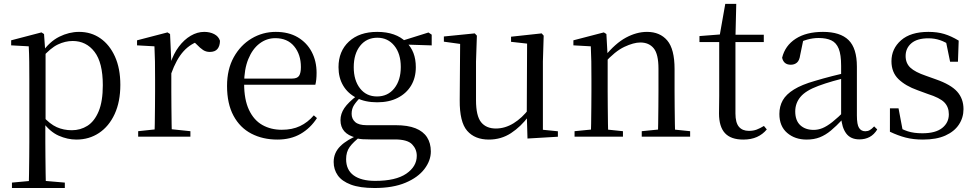

<svg xmlns="http://www.w3.org/2000/svg" viewBox="-20 -692 4944 972"><path d="M40.5 259.8V232.4L151.7 222.2H189.5L308.2 232.4V259.8ZM125.5 259.8Q126.5 225.6 127 185.1Q127.5 144.5 128 103.1Q128.5 61.7 128.5 26.7V-286.8Q128.5 -338.2 128 -379.5Q127.5 -420.7 125.5 -457.5L36.5 -462.4V-487.9L189.9 -528L202.9 -519.6L208.9 -435.3L210.7 -430.1V-78.7L209.5 -68.7V26.5Q209.5 60.7 210 102.2Q210.5 143.7 211 184.7Q211.5 225.6 212.5 259.8ZM366.6 14.6Q322.1 14.6 277.2 -5.1Q232.3 -24.9 194.2 -77.1H181.4L195.3 -105.1Q232.5 -63.7 267.4 -48.2Q302.2 -32.7 343.5 -32.7Q387.2 -32.7 422.6 -55.1Q458.1 -77.6 479.3 -128.1Q500.5 -178.6 500.5 -260.8Q500.5 -374.9 458.5 -429.7Q416.4 -484.5 347.9 -484.5Q310.4 -484.5 273 -466.8Q235.5 -449.1 191.2 -398.2L180.6 -425H191.5Q230.9 -481.5 280.2 -506.1Q329.6 -530.6 380.3 -530.6Q441.5 -530.6 488.2 -498Q535 -465.4 562.1 -405.4Q589.2 -345.3 589.2 -262.6Q589.2 -177.1 560.5 -114.8Q531.7 -52.4 481.4 -18.9Q431.2 14.6 366.6 14.6Z M679.5 0V-27.8L789.6 -39.6H830.9L943.9 -27.8V0ZM761.9 0Q763.1 -24.4 763.6 -65.3Q764.1 -106.3 764.6 -150.7Q765.1 -195.1 765.1 -228.5V-289.4Q765.1 -341 764.5 -380.9Q763.9 -420.7 761.9 -457.5L673.8 -462.4V-487.9L827.9 -528L840.9 -519.8L847.3 -379V-378V-228.5Q847.3 -195.1 847.8 -150.7Q848.3 -106.3 848.8 -65.3Q849.3 -24.4 850.3 0ZM846.5 -318.6 824.9 -371H842.7Q858.2 -419.5 885.1 -455.5Q912 -491.4 945.4 -511Q978.8 -530.6 1014 -530.6Q1042.9 -530.6 1064.7 -519.1Q1086.6 -507.7 1093.6 -485.6Q1093.4 -459.5 1081 -444.3Q1068.7 -429.1 1041.7 -429.1Q1023.2 -429.1 1008.3 -438.7Q993.5 -448.4 975.8 -466.9L952.8 -488.8L998.3 -487.2Q946 -473 909.4 -432.7Q872.8 -392.5 846.5 -318.6Z M1384.3 14.6Q1310.5 14.6 1252.6 -15.4Q1194.7 -45.5 1162.1 -106.2Q1129.4 -167 1129.4 -256.8Q1129.4 -341.1 1163.5 -402.5Q1197.6 -463.8 1253.8 -497.2Q1310 -530.6 1375.9 -530.6Q1441.2 -530.6 1487.4 -503.3Q1533.6 -475.9 1558.1 -429.2Q1582.7 -382.4 1582.7 -323.2Q1582.7 -286.8 1576.4 -262.9H1167.6V-294.2H1458.3Q1484.6 -294.2 1494 -308.2Q1503.3 -322.1 1503.3 -352.3Q1503.3 -416.2 1469.2 -457.5Q1435.2 -498.8 1373.6 -498.8Q1329.8 -498.8 1294 -471.6Q1258.1 -444.5 1237 -392.8Q1215.9 -341.2 1215.9 -268.7Q1215.9 -188 1240.4 -135.9Q1264.9 -83.8 1307.9 -59.4Q1351 -35 1406.5 -35Q1459.5 -35 1498.8 -53.7Q1538.2 -72.3 1568.7 -108.1L1584.6 -94.3Q1552 -43.5 1502 -14.4Q1452 14.6 1384.3 14.6Z M1876.5 259.8Q1801.9 259.8 1756.3 242.6Q1710.7 225.4 1690 195.8Q1669.2 166.2 1669.2 128Q1669.2 81.5 1702.8 48.1Q1736.4 14.6 1801.6 -11.3L1806.8 -2.4Q1768.2 27 1750.2 52.1Q1732.2 77.1 1732.2 113.8Q1732.2 168.1 1770.4 195.9Q1808.7 223.7 1879.5 223.7Q1983.6 223.7 2036.8 187.3Q2089.9 151 2089.9 96.6Q2089.9 63.1 2066.1 38.5Q2042.3 13.9 1978.8 13.9H1856Q1832.9 13.9 1814.9 12.8Q1796.9 11.7 1780.8 6.9V4.5Q1703.7 -15.2 1703.7 -83.9Q1703.7 -115.9 1723.3 -144.9Q1743 -173.9 1788.3 -208.6V-217.6L1811.1 -206.2Q1784.8 -179.2 1772.4 -160.2Q1760.1 -141.1 1760.1 -115.9Q1760.1 -90.3 1778 -74.3Q1795.9 -58.2 1836.7 -58.2H1983.5Q2044.4 -58.2 2083.5 -42.6Q2122.6 -26.9 2141.8 2.8Q2161.1 32.6 2161.1 75Q2161.1 121.1 2128.5 163.8Q2095.9 206.5 2032.7 233.1Q1969.5 259.8 1876.5 259.8ZM1889.4 -174.1Q1828.8 -174.1 1784.8 -196.5Q1740.8 -218.9 1717.3 -258.7Q1693.7 -298.6 1693.7 -351.9Q1693.7 -432.7 1746.5 -481.7Q1799.3 -530.6 1889.6 -530.6Q1936.5 -530.6 1973.4 -517.7Q2010.3 -504.7 2034.1 -480.5L2036.8 -477.8Q2085.1 -432.4 2085.1 -351.9Q2085.1 -298.6 2061.2 -258.7Q2037.2 -218.9 1993.3 -196.5Q1949.5 -174.1 1889.4 -174.1ZM1888.6 -203.7Q1943.5 -203.7 1976.2 -244.9Q2009 -286.1 2009 -352.7Q2009 -420.4 1976.1 -460.7Q1943.3 -501 1890.4 -501Q1835.8 -501 1803.3 -460.2Q1770.8 -419.4 1770.8 -351.9Q1770.8 -285.3 1802.7 -244.5Q1834.6 -203.7 1888.6 -203.7ZM2003.9 -467.3V-483.9H2009.9L2149.1 -527.5L2165.5 -516.5V-462.2Z M2454.9 14.6Q2383.8 14.6 2345.1 -29.8Q2306.3 -74.2 2307.3 -185.8L2309.5 -483.7L2331.7 -466.6L2227.1 -481V-507.3L2383.5 -523L2394.2 -511.5L2389.8 -380.4V-185.1Q2389.8 -105.3 2415.6 -73.3Q2441.4 -41.4 2490.3 -41.4Q2536.8 -41.4 2580.1 -68.1Q2623.4 -94.9 2658.9 -141.8L2682.1 -103H2655.7Q2617.1 -51 2567.2 -18.2Q2517.3 14.6 2454.9 14.6ZM2650.4 9.3 2646.8 -114.1V-115.5L2648.4 -471.2L2567.2 -480.3V-506.2L2722.2 -523L2732.4 -511.5L2728.4 -380.4V-35L2804.3 -27.4V0.2Z M2888.7 0V-27.8L2997.4 -38.6H3029.8L3133.7 -27.8V0ZM2970.9 0Q2972.1 -24.4 2972.6 -65.3Q2973.1 -106.3 2973.6 -150.7Q2974.1 -195.1 2974.1 -228.5V-289.4Q2974.1 -340.8 2973.5 -380.8Q2972.9 -420.7 2970.9 -457.5L2882.8 -462.4V-487.9L3036.9 -528L3049.9 -519.8L3056.3 -403.1V-401.7V-228.5Q3056.3 -195.1 3056.8 -150.7Q3057.3 -106.3 3057.8 -65.3Q3058.3 -24.4 3059.3 0ZM3228.8 0V-27.8L3336.3 -38.6H3369.3L3473.8 -27.8V0ZM3310.5 0Q3311.5 -24.4 3312 -64.8Q3312.5 -105.3 3313 -149.7Q3313.5 -194.1 3313.5 -228.5V-344.3Q3313.5 -418.1 3289.4 -447.5Q3265.3 -476.9 3221.6 -476.9Q3187.9 -476.9 3140.8 -454.8Q3093.6 -432.7 3039.2 -372.4L3030.7 -406H3040.8Q3095.4 -472.9 3149.1 -501.7Q3202.9 -530.6 3255.5 -530.6Q3321 -530.6 3358 -487.1Q3395 -443.5 3395 -342.4V-228.5Q3395 -194.1 3395.5 -149.7Q3396 -105.3 3396.6 -64.8Q3397.2 -24.4 3398.2 0Z M3661.9 -478.9V-516H3846.7V-478.9ZM3742.8 14.6Q3680.2 14.6 3650.1 -18Q3620 -50.7 3620 -117.7Q3620 -142.1 3620.5 -161.1Q3621 -180.1 3621 -207.1V-478.9H3521V-509.4L3641.6 -518.8L3622 -504.4L3651.7 -672.5H3707.3L3703.2 -500.6V-489V-117.5Q3703.2 -71.2 3720.7 -50.3Q3738.2 -29.5 3771.3 -29.5Q3793.5 -29.5 3810.5 -35.9Q3827.4 -42.3 3847.4 -54.4L3861.9 -36.8Q3841.4 -11.8 3812 1.4Q3782.6 14.6 3742.8 14.6Z M4063.7 14.6Q4004.5 14.6 3965.1 -19.1Q3925.6 -52.8 3925.6 -115.1Q3925.6 -153.9 3942.8 -184.3Q3959.9 -214.6 3999.4 -239Q4038.9 -263.5 4104.9 -282.3Q4146.8 -294.9 4192.8 -306.7Q4238.8 -318.5 4278.8 -327.7V-303.3Q4238.8 -293.3 4197.7 -281.5Q4156.6 -269.7 4122.6 -257Q4059.3 -233.6 4032.6 -201.7Q4005.9 -169.7 4005.9 -128.2Q4005.9 -81.6 4031.5 -58Q4057.2 -34.4 4099.1 -34.4Q4121.6 -34.4 4143.6 -43.3Q4165.6 -52.2 4193.7 -74.2Q4221.7 -96.3 4259.8 -134.4L4268.5 -87.1H4244.9Q4213.7 -53.7 4186.5 -31.1Q4159.2 -8.4 4130.1 3.1Q4101 14.6 4063.7 14.6ZM4330.8 13.6Q4286.1 13.6 4263.8 -16.6Q4241.5 -46.7 4238.2 -99.7V-103.3V-359Q4238.2 -415 4226.1 -445.3Q4213.9 -475.6 4188.7 -487.6Q4163.6 -499.6 4124 -499.6Q4095.3 -499.6 4066.1 -491.4Q4036.9 -483.2 4003.7 -464.7L4047.2 -491.9L4030.8 -412.7Q4027.2 -386 4014.7 -375.2Q4002.1 -364.3 3983.4 -364.3Q3947.2 -364.3 3939.5 -399.7Q3954.4 -461 4008.1 -495.8Q4061.8 -530.6 4146.2 -530.6Q4233.5 -530.6 4275.8 -489.2Q4318 -447.8 4318 -354.6V-107.7Q4318 -60.8 4329.1 -44.2Q4340.1 -27.5 4360.4 -27.5Q4373 -27.5 4383 -33.2Q4393 -38.8 4405.4 -52.1L4421.1 -36.7Q4405.2 -10.7 4382.6 1.4Q4360 13.6 4330.8 13.6Z M4652.4 14.6Q4603.9 14.6 4565 4.5Q4526.1 -5.6 4485.2 -25.1L4485.3 -143.7H4528.8L4552.5 -18.1L4515.9 -20.3V-56.3Q4544.4 -37.5 4575.2 -27.4Q4605.9 -17.3 4649.7 -17.3Q4716.2 -17.3 4749.8 -44.1Q4783.5 -70.9 4783.5 -113.5Q4783.5 -150.2 4760.8 -173.6Q4738.2 -197 4676.6 -216.4L4624.9 -235.4Q4564.2 -257 4528.6 -291.4Q4493 -325.9 4493 -382Q4493 -445.2 4541.4 -487.9Q4589.8 -530.6 4680.1 -530.6Q4725.4 -530.6 4760.5 -519.9Q4795.7 -509.2 4833.4 -486.4L4829.6 -379.4H4789.9L4766.1 -495.5L4797.5 -490.1V-457.8Q4766.7 -479.4 4738.9 -488.7Q4711.2 -498.1 4680.1 -498.1Q4623.1 -498.1 4593.9 -473.1Q4564.7 -448 4564.7 -408.5Q4564.7 -372 4588.7 -349.5Q4612.6 -327 4667.5 -308.4L4717.8 -290.4Q4793.6 -264 4825.7 -228.1Q4857.7 -192.1 4857.7 -139.6Q4857.7 -96.6 4834.5 -61.4Q4811.3 -26.2 4765.9 -5.8Q4720.5 14.6 4652.4 14.6Z"/></svg>

Font: Source Han Serif JP VF
Style: Regular
Weight: 250
Designer: Ryoko NISHIZUKA 西塚涼子 (kana & ideographs); Frank Grießhammer (Latin, Greek & Cyrillic); Wenlong ZHANG 张文龙 (bopomofo); San
Foundry: Adobe
Version: Version 2.001;hotconv 1.1.0;makeotfexe 2.6.0